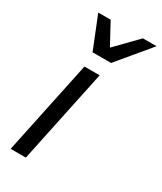

<svg xmlns="http://www.w3.org/2000/svg" viewBox="-193 -838 768 909"><g transform="rotate(30 191.0 -383.0)"><path d="M26.9 0 134.8 -512.2H217.8L109.9 0ZM131.3 -766.1 194.3 -649.9 307.6 -766.1H382.3L235.4 -589.8H134.3L63.5 -766.1Z"/></g></svg>

Font: Clear Sans
Style: Italic
Weight: 400
Italic angle: -12°
Foundry: Intel Corporation
Version: Version 1.00